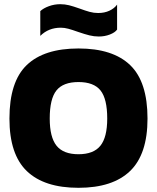

<svg xmlns="http://www.w3.org/2000/svg" viewBox="-20 -885 748 915"><path d="M352 -733Q324 -743 305.5 -748Q287 -753 270 -753Q211 -753 172 -714V-832Q187 -846 213 -855.5Q239 -865 267 -865Q289 -865 309 -860Q329 -855 360 -844Q387 -834 407 -828.5Q427 -823 448 -823Q478 -823 501.5 -834Q525 -845 538 -863V-744Q528 -730 503.5 -720.5Q479 -711 451 -711Q428 -711 406 -716.5Q384 -722 352 -733ZM25 -320Q25 -496 107.5 -575Q190 -654 354 -654Q518 -654 600.5 -574.5Q683 -495 683 -320Q683 -150 600 -70Q517 10 354 10Q191 10 108 -69.5Q25 -149 25 -320ZM491 -320Q491 -414 459 -454Q427 -494 354 -494Q281 -494 249 -454Q217 -414 217 -320Q217 -231 249.5 -190.5Q282 -150 354 -150Q426 -150 458.5 -190.5Q491 -231 491 -320Z"/></svg>

Font: Kanit Bold
Style: Regular
Weight: 700
Designer: Katatrad Team
Foundry: CadsonDemak
Version: Version 1.000